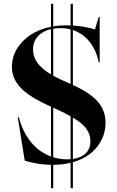

<svg xmlns="http://www.w3.org/2000/svg" viewBox="-20 -860 621 1017"><path d="M250 13Q207 12 169 5Q131 -2 111 -9L74 -239H80Q100 -161 144 -107.5Q188 -54 250 -31V-295Q137 -345 90 -394.5Q43 -444 43 -506Q43 -581 99.5 -640Q156 -699 250 -718V-840H262V-720Q295 -726 332 -726Q347 -726 354 -725V-840H366V-725Q434 -720 483 -704L503 -770H508V-530H503Q490 -594 454.5 -638.5Q419 -683 366 -701V-410Q458 -368 498.5 -321Q539 -274 539 -210Q539 -138 493.5 -81Q448 -24 366 -1V137H354V2Q310 13 262 13V137H250ZM250 -466V-706Q205 -695 180 -667Q155 -639 155 -598Q155 -560 177.5 -528Q200 -496 250 -466ZM335 -16Q348 -16 354 -17V-244Q316 -266 265 -288L262 -289V-27Q298 -16 335 -16ZM337 -423 354 -416V-704Q330 -711 300 -711Q280 -711 262 -708V-459Q294 -441 337 -423ZM459 -112Q459 -147 438 -177Q417 -207 366 -237V-18Q412 -25 435.5 -49.5Q459 -74 459 -112Z"/></svg>

Font: Nyght Serif Medium
Style: Regular
Weight: 500
Designer: Maksym Kobuzan
Version: Version 0.410